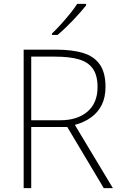

<svg xmlns="http://www.w3.org/2000/svg" viewBox="-20 -970 626 990"><path d="M269 -714Q353 -714 409.5 -696.5Q466 -679 495 -637Q524 -595 524 -522Q524 -468 504.5 -429Q485 -390 449.5 -364.5Q414 -339 366 -326L562 0H515L327 -315H141V0H102V-714ZM264 -678H141V-350H292Q379 -350 431 -394.5Q483 -439 483 -521Q483 -581 459 -615.5Q435 -650 386.5 -664Q338 -678 264 -678ZM424 -942Q411 -926 394 -906.5Q377 -887 357 -866Q337 -845 316.5 -825.5Q296 -806 277 -790H248V-797Q269 -817 294 -844.5Q319 -872 342 -900.5Q365 -929 378 -950H424Z"/></svg>

Font: Noto Sans Armenian ExtraLight
Style: Regular
Weight: 250
Designer: Monotype Design Team
Foundry: Monotype Imaging Inc.
Version: Version 2.007